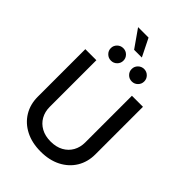

<svg xmlns="http://www.w3.org/2000/svg" viewBox="-315 -1228 1363 1363"><g transform="rotate(45 367.0 -546.0)"><path d="M367.2 11.2Q279.8 11.2 214.6 -22.2Q149.4 -55.7 113.5 -114.7Q77.6 -173.8 77.6 -250V-727.5H188.5V-258.8Q188.5 -210 210.2 -171.6Q231.9 -133.3 272 -111.3Q312 -89.4 367.2 -89.4Q422.4 -89.4 462.4 -111.3Q502.4 -133.3 523.9 -171.6Q545.4 -210 545.4 -258.8V-727.5H656.2V-250Q656.2 -173.8 620.4 -114.7Q584.5 -55.7 519.5 -22.2Q454.6 11.2 367.2 11.2ZM472.7 -798.3Q446.3 -798.3 428 -816.7Q409.7 -835 409.7 -860.8Q409.7 -886.7 428.2 -905Q446.8 -923.3 472.7 -923.3Q499 -923.3 517.3 -905Q535.6 -886.7 535.6 -860.8Q535.6 -835 517.3 -816.7Q499 -798.3 472.7 -798.3ZM263.7 -798.3Q237.3 -798.3 218.8 -816.7Q200.2 -835 200.2 -860.8Q200.2 -886.7 218.8 -905Q237.3 -923.3 263.7 -923.3Q290 -923.3 308.3 -905Q326.7 -886.7 326.7 -860.8Q326.7 -835 308.3 -816.7Q290 -798.3 263.7 -798.3ZM325.7 -969.2 231.9 -1103H336.9L403.3 -969.2Z"/></g></svg>

Font: Inter 17pt Medium
Style: Regular
Weight: 500
Version: Version 4.001;git-66647c0bb